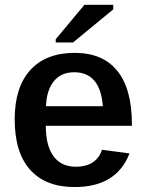

<svg xmlns="http://www.w3.org/2000/svg" viewBox="-20 -754 596 784"><path d="M167 -240.2Q167 -158.7 198.5 -116Q230 -73.2 289.6 -73.2Q332.5 -73.2 359.4 -91.6Q386.2 -109.9 396.5 -142.6L508.8 -127.4Q455.6 9.8 284.7 9.8Q166.5 9.8 103.3 -60.5Q40 -130.9 40 -267.1Q40 -397.9 103.8 -468Q167.5 -538.1 285.2 -538.1Q399.9 -538.1 459.2 -464.4Q518.6 -390.6 518.6 -247.1V-240.2ZM399.9 -320.3Q394.5 -390.6 365 -424.8Q335.4 -459 283.2 -459Q229.5 -459 199.7 -422.1Q169.9 -385.3 168 -320.3ZM442.4 -715.8 278.3 -580.6H207.5V-593.8L324.7 -734.4H442.4Z"/></svg>

Font: Arimo SemiBold
Style: Regular
Weight: 600
Designer: Steve Matteson
Foundry: Monotype Imaging Inc.
Version: Version 1.33